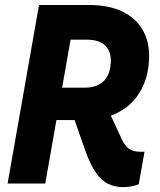

<svg xmlns="http://www.w3.org/2000/svg" viewBox="-20 -736 640 770"><path d="M10.5 0 136.5 -716H335Q416.5 -716 470.5 -689.8Q524.5 -663.5 551.2 -617.8Q578 -572 578 -513.5Q578 -434 546.2 -375.8Q514.5 -317.5 456 -286Q397.5 -254.5 317 -254.5H143.5L166.5 -384.5H320.5Q347.5 -384.5 367.2 -392.5Q387 -400.5 399.8 -415Q412.5 -429.5 418.5 -449.8Q424.5 -470 424.5 -494Q424.5 -531.5 401 -554.2Q377.5 -577 325.5 -577H263L161.5 0ZM474.5 14.5Q441 14.5 414 1.5Q387 -11.5 364.8 -43.2Q342.5 -75 322.5 -131L259 -312H406L468.5 -177.5Q481.5 -150 498 -138.8Q514.5 -127.5 542 -127.5H559.5L536.5 3Q522.5 8.5 506.8 11.5Q491 14.5 474.5 14.5Z"/></svg>

Font: Google Sans Code
Style: Italic
Weight: 400
Italic angle: -10°
Monospace: yes
Designer: Google Sans Code Authors
Foundry: Google LLC
Version: Version 6.000